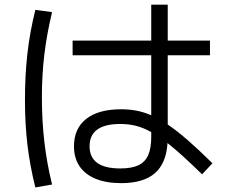

<svg xmlns="http://www.w3.org/2000/svg" viewBox="-20 -780 978 830"><path d="M299.8 -147.5Q299.8 -224.6 352.8 -266.1Q405.8 -307.6 503.9 -307.6Q539.1 -307.6 570.6 -301.5Q602.1 -295.4 633.8 -281.7V-541H293.9V-604.5H633.8V-759.8H705.1V-604.5H887.7V-541H705.1V-241.7Q744.1 -215.3 791 -174.6Q837.9 -133.8 898.4 -74.2L853.5 -26.4Q764.2 -114.3 704.1 -161.6Q698.7 -73.7 649.2 -31Q599.6 11.7 503.9 11.7Q439.5 11.7 393.6 -7.1Q347.7 -25.9 323.7 -61.5Q299.8 -97.2 299.8 -147.5ZM87.9 -346.7Q87.9 -454.6 98.4 -547.9Q108.9 -641.1 132.8 -737.3L205.1 -727.5Q182.6 -634.3 171.9 -545.7Q161.1 -457 161.1 -360.4Q161.1 -257.3 171.9 -165.5Q182.6 -73.7 205.1 17.6L132.8 30.3Q109.4 -63 98.6 -153.8Q87.9 -244.6 87.9 -346.7ZM500 -51.8Q548.8 -51.8 577.9 -65.4Q606.9 -79.1 620.4 -108.9Q633.8 -138.7 633.8 -188.5V-209Q599.6 -228 567.6 -236.1Q535.6 -244.1 500 -244.1Q367.2 -244.1 367.2 -147.5Q367.2 -100.1 400.4 -75.9Q433.6 -51.8 500 -51.8Z"/></svg>

Font: Pretendard
Style: Regular
Weight: 400
Designer: Base glyphs from Inter by Rasmus Andersson; Hangeul glyphs from Noto Sans CJK(Source Han Sans) by Jang Soo-young and Kan
Foundry: Kil Hyung-jin
Version: Version 1.309